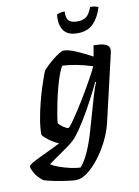

<svg xmlns="http://www.w3.org/2000/svg" viewBox="-171 -771 750 1036"><g transform="rotate(-10 204.5 -253.5)"><path d="M160 200Q145 200 112 195.5Q79 191 43.5 184Q8 177 -15 169Q-44 146 -57.5 122.5Q-71 99 -73 85Q-70 75 -41.5 60Q-13 45 27 26.5Q67 8 104 -11Q85 -19 66 -31.5Q47 -44 33.5 -56Q20 -68 18 -75Q18 -112 25.5 -156Q33 -200 44 -243.5Q55 -287 67 -324.5Q79 -362 88 -386Q97 -410 100 -414Q106 -421 120.5 -435Q135 -449 153.5 -464Q172 -479 189 -489.5Q206 -500 215 -500Q242 -500 284.5 -481.5Q327 -463 369 -440L379 -500Q390 -500 411 -498.5Q432 -497 449 -488.5Q466 -480 466 -460Q466 -453 465 -448L379 -78Q368 -30 344 19Q320 68 288.5 109Q257 150 223.5 175Q190 200 160 200ZM168 -84Q173 -84 190.5 -108Q208 -132 232.5 -170Q257 -208 282 -250Q307 -292 327.5 -329.5Q348 -367 358 -389Q311 -404 268 -412Q225 -420 195 -421Q185 -409 174 -379Q163 -349 152.5 -310Q142 -271 134 -232Q126 -193 121 -162.5Q116 -132 116 -119Q125 -107 142.5 -95.5Q160 -84 168 -84ZM196 137Q218 113 239 68Q260 23 280 -45L334 -233Q349 -285 359 -301L354 -304Q334 -262 307.5 -211.5Q281 -161 251.5 -112.5Q222 -64 194 -29Q183 -15 161.5 2Q140 19 115.5 35.5Q91 52 70 67Q49 82 37 91Q49 101 78 111.5Q107 122 139.5 129.5Q172 137 196 137ZM306 -579Q251 -579 229.5 -611.5Q208 -644 214 -698Q219 -701 231 -704Q243 -707 257 -707Q256 -669 270 -655.5Q284 -642 316 -642Q347 -642 365 -655.5Q383 -669 397 -707Q415 -707 426 -704Q437 -701 441 -698Q425 -644 393.5 -611.5Q362 -579 306 -579Z"/></g></svg>

Font: Texturina 72pt 72pt SemiBold
Style: Italic
Weight: 600
Italic angle: -11°
Designer: Guillermo Torres Carreño
Foundry: Omnibus-Type
Version: Version 1.002; ttfautohint (v1.8.3)